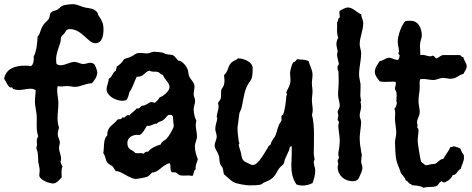

<svg xmlns="http://www.w3.org/2000/svg" viewBox="-20 -836 2271 924"><path d="M438 -628C474 -628 478 -668 478 -696C478 -724 470 -739 455 -760C451 -765 452 -772 448 -776C435 -795 413 -796 393 -799C371 -803 353 -816 330 -816C318 -816 306 -814 293 -812C270 -807 272 -799 255 -789C246 -784 234 -784 226 -776C218 -769 221 -757 216 -747C207 -731 190 -728 177 -693C173 -681 170 -669 161 -660C159 -629 157 -592 142 -564C144 -551 142 -525 129 -518C119 -520 108 -520 98 -520C54 -520 8 -506 0 -457C6 -449 20 -415 31 -415C34 -415 36 -416 39 -415L42 -409C51 -405 61 -403 71 -403C90 -403 108 -409 127 -409C136 -409 144 -407 152 -402C151 -383 148 -365 148 -346C148 -322 157 -299 157 -267C157 -238 154 -208 164 -180C159 -173 157 -164 157 -156C157 -150 158 -144 158 -138C158 -133 155 -130 155 -125C155 -118 160 -110 161 -102C164 -87 163 -72 164 -57C166 -43 171 -29 171 -15C171 -8 169 0 169 7C169 30 217 47 236 47C252 47 267 28 277 17C277 -1 273 -17 281 -35C276 -41 274 -50 271 -57C273 -62 274 -67 274 -72C274 -90 264 -107 264 -125C264 -133 268 -141 268 -150C268 -164 258 -176 258 -189C258 -201 261 -211 264 -222C259 -236 257 -251 257 -266C257 -291 261 -315 261 -340C261 -361 255 -382 255 -403C255 -409 256 -416 258 -422C273 -417 289 -422 304 -422C316 -422 328 -418 340 -418C368 -418 392 -435 420 -435H422C435 -449 448 -468 448 -488C448 -495 438 -526 432 -528C427 -532 422 -534 416 -534C404 -534 393 -528 381 -528C366 -528 353 -538 339 -538C315 -538 295 -522 272 -522C265 -522 258 -524 252 -528C251 -535 250 -542 250 -550C250 -581 263 -605 271 -634C273 -642 272 -650 274 -657C277 -666 289 -671 293 -680C299 -691 302 -696 316 -696C374 -696 404 -628 438 -628Z M932 -70C924 -90 918 -110 918 -131C918 -150 928 -162 928 -180C928 -198 922 -216 922 -235C922 -241 923 -248 925 -254C917 -272 912 -291 912 -310C912 -324 919 -337 919 -351C919 -362 912 -372 912 -383C912 -395 916 -407 916 -420C916 -440 897 -452 890 -470C886 -480 887 -492 883 -502C878 -516 857 -544 840 -544H838C807 -581 817 -568 777 -576C771 -578 767 -582 761 -583C748 -585 735 -587 722 -587C709 -587 701 -579 688 -579C673 -579 657 -583 641 -580C630 -577 622 -568 612 -564C601 -558 588 -556 577 -551C568 -536 556 -524 541 -515C543 -507 538 -506 538 -500C538 -498 538 -498 538 -496C521 -489 521 -464 503 -457C503 -439 493 -423 493 -406C493 -374 539 -351 567 -351C574 -351 581 -352 587 -354C597 -364 599 -379 603 -393C619 -415 626 -443 638 -467C673 -464 674 -491 700 -496C712 -487 728 -494 741 -489C749 -487 754 -476 762 -476H764C770 -455 796 -438 796 -417C796 -397 765 -373 748 -367C743 -356 733 -349 725 -341C719 -342 714 -345 708 -345L703 -344C698 -341 676 -328 672 -328C654 -328 656 -314 644 -314C642 -314 640 -314 638 -315C629 -301 612 -294 603 -280C601 -281 598 -282 596 -282C587 -282 582 -270 575 -270C573 -270 570 -271 567 -270L564 -264C558 -261 551 -264 545 -260C525 -234 496 -227 496 -187V-183C476 -170 482 -121 477 -99C488 -86 487 -67 496 -54C503 -45 514 -42 522 -35C529 -28 531 -18 538 -12C557 -17 605 25 633 25C643 25 681 18 690 14C699 9 705 1 712 -6C741 -4 762 -43 796 -51C800 -47 800 -42 800 -38C800 13 816 -17 832 -2C843 8 848 9 863 9C877 9 892 7 906 11C914 2 911 -16 922 -22C919 -44 928 -51 932 -70ZM816 -229C816 -219 791 -178 783 -170C775 -160 757 -156 754 -141C732 -134 708 -125 693 -106C681 -107 678 -103 670 -96C666 -99 660 -99 655 -99C647 -99 639 -98 632 -99C616 -118 593 -113 593 -148C593 -175 619 -188 643 -187L651 -186C669 -195 677 -215 687 -231C709 -227 715 -241 733 -241H735C742 -251 755 -251 764 -257C774 -264 781 -275 790 -283H796C810 -284 813 -278 813 -264C813 -252 816 -241 816 -229Z M1497 -15C1497 -29 1490 -42 1490 -55C1490 -59 1492 -64 1494 -68C1494 -76 1490 -86 1490 -95C1490 -150 1496 -234 1481 -284C1484 -291 1485 -299 1485 -306C1485 -322 1481 -338 1481 -354C1481 -368 1484 -382 1484 -397C1484 -410 1481 -422 1481 -435C1481 -449 1484 -463 1484 -476C1484 -500 1471 -520 1465 -542C1449 -550 1427 -549 1410 -551C1404 -548 1409 -543 1390 -535C1385 -527 1376 -496 1376 -485C1376 -473 1378 -461 1378 -449C1378 -422 1358 -400 1358 -390C1358 -387 1359 -385 1361 -384C1362 -380 1359 -378 1358 -374C1356 -350 1352 -305 1342 -284L1336 -280C1335 -278 1334 -275 1334 -272C1334 -266 1337 -258 1332 -251C1316 -230 1316 -211 1307 -187C1301 -173 1290 -162 1284 -148C1285 -137 1273 -138 1271 -129C1257 -108 1224 -42 1197 -42C1188 -42 1179 -48 1171 -52C1141 -64 1145 -77 1139 -103C1137 -111 1129 -133 1129 -139C1129 -142 1132 -143 1132 -145C1132 -150 1130 -151 1129 -155C1126 -176 1123 -201 1123 -222L1132 -290C1134 -299 1140 -307 1142 -316C1150 -347 1153 -383 1165 -413C1183 -457 1196 -438 1196 -508C1196 -538 1153 -555 1127 -555C1122 -555 1120 -550 1116 -548C1069 -529 1087 -500 1058 -474C1060 -459 1062 -444 1058 -429C1056 -419 1048 -412 1045 -403C1042 -389 1046 -375 1042 -361C1040 -353 1031 -347 1029 -339C1031 -334 1032 -329 1032 -323C1032 -306 1023 -290 1023 -274C1023 -272 1024 -269 1026 -268C1024 -250 1016 -234 1016 -216C1016 -203 1023 -192 1023 -179C1023 -164 1013 -151 1013 -136C1013 -120 1027 -106 1032 -90C1037 -77 1035 -62 1039 -48C1042 -40 1049 -34 1052 -26C1055 -16 1055 -6 1058 3C1073 14 1091 35 1107 42C1122 49 1164 56 1181 56C1197 56 1220 56 1236 52C1241 50 1246 44 1252 42C1280 30 1294 24 1310 -3C1315 -13 1321 -24 1329 -32C1334 -37 1342 -43 1345 -48C1349 -55 1349 -64 1352 -71C1358 -85 1365 -99 1371 -113C1374 -120 1372 -133 1384 -132V-117C1385 -92 1382 -66 1382 -41C1382 -7 1387 23 1407 52C1416 55 1426 57 1435 57C1452 57 1469 53 1484 45C1491 26 1497 6 1497 -15Z M1728 -724C1728 -740 1719 -752 1718 -767C1698 -775 1678 -800 1655 -800C1642 -800 1626 -790 1615 -784C1614 -781 1613 -779 1613 -776C1613 -768 1616 -760 1615 -751C1604 -750 1610 -733 1602 -729C1604 -706 1598 -676 1608 -655C1602 -645 1599 -634 1599 -623C1599 -611 1605 -596 1605 -587C1605 -582 1602 -579 1602 -576C1602 -562 1608 -542 1611 -529C1609 -523 1604 -518 1604 -512C1604 -510 1604 -508 1605 -506C1603 -500 1609 -496 1609 -490C1609 -474 1610 -459 1610 -444C1610 -423 1607 -401 1607 -380C1607 -362 1615 -346 1615 -329C1615 -315 1605 -304 1605 -299C1605 -293 1608 -287 1608 -280C1608 -274 1605 -268 1605 -261C1605 -256 1611 -253 1611 -247C1611 -241 1608 -236 1608 -231C1608 -218 1615 -176 1615 -163C1615 -123 1608 -111 1608 -92C1608 -88 1611 -83 1611 -78C1611 -72 1605 -68 1605 -62C1605 -57 1608 -52 1608 -47C1608 -42 1605 -38 1605 -33C1605 8 1637 36 1678 36C1704 36 1706 22 1715 3C1719 -7 1724 -17 1724 -28C1724 -39 1718 -49 1718 -60C1718 -70 1721 -81 1721 -91C1721 -96 1718 -101 1718 -107C1718 -118 1711 -134 1711 -173C1711 -188 1718 -233 1718 -248C1718 -259 1711 -269 1711 -280C1711 -295 1718 -309 1718 -324C1718 -332 1715 -340 1715 -348L1718 -351C1718 -352 1714 -370 1714 -376C1714 -395 1716 -413 1715 -432C1713 -447 1708 -462 1708 -478C1708 -512 1718 -546 1718 -580C1718 -595 1711 -608 1711 -623C1711 -657 1728 -689 1728 -724Z M2226 -516C2226 -533 2212 -545 2210 -561C2202 -561 2199 -567 2194 -571H2110C2099 -567 2091 -559 2081 -555C2072 -557 2072 -568 2061 -568C2058 -566 2054 -565 2050 -565C2037 -565 2026 -572 2013 -572C2010 -572 2006 -571 2003 -571C2003 -586 2001 -602 2001 -617C2001 -636 2010 -653 2010 -664C2010 -698 1995 -736 1956 -736C1948 -736 1940 -736 1932 -735C1912 -718 1894 -662 1894 -636C1894 -620 1900 -605 1900 -590C1900 -585 1897 -583 1897 -580C1897 -576 1900 -573 1903 -571C1904 -563 1900 -555 1897 -548H1892C1877 -548 1866 -558 1852 -558C1837 -558 1823 -543 1807 -542C1797 -525 1784 -511 1784 -490C1784 -472 1797 -459 1807 -445C1816 -442 1827 -442 1837 -442C1852 -442 1869 -444 1884 -442L1885 -434C1885 -425 1880 -416 1881 -406C1887 -398 1889 -388 1889 -378C1889 -368 1888 -358 1887 -348L1890 -345C1890 -336 1886 -318 1878 -313C1881 -306 1882 -299 1882 -291C1882 -280 1880 -269 1881 -258C1882 -238 1887 -218 1887 -197C1887 -181 1881 -167 1881 -151C1881 -132 1883 -86 1887 -68C1891 -48 1901 -29 1907 -10C1911 6 1931 16 1932 32C1942 34 1945 44 1952 48C1955 51 1962 49 1961 55C1979 57 2004 57 2019 68C2027 65 2036 64 2045 64C2104 64 2081 45 2106 36C2108 40 2114 42 2118 42C2121 42 2124 41 2126 39C2140 32 2153 22 2158 7C2180 6 2180 -17 2197 -23C2202 -42 2213 -59 2213 -79C2213 -94 2209 -93 2203 -103C2200 -108 2198 -119 2194 -122C2191 -124 2167 -132 2165 -132C2160 -132 2157 -128 2152 -128C2151 -128 2150 -128 2148 -129C2139 -108 2124 -91 2113 -71C2096 -71 2089 -54 2074 -48C2067 -46 2059 -47 2052 -45C2045 -44 2039 -41 2032 -41C2030 -41 2028 -41 2026 -42C2020 -48 2012 -51 2007 -58C2003 -64 1990 -148 1990 -158C1990 -175 1994 -192 1994 -209C1994 -220 1987 -221 1987 -226L1990 -229C1990 -235 1987 -241 1987 -247C1987 -265 2000 -278 2000 -297C2000 -315 1994 -332 1994 -350C1994 -373 2000 -395 2000 -417C2000 -429 1997 -443 2003 -455C2007 -455 2011 -456 2016 -456C2032 -456 2049 -451 2065 -451C2082 -451 2096 -461 2112 -461C2124 -461 2136 -457 2149 -457C2177 -457 2187 -476 2210 -480C2215 -492 2226 -502 2226 -516Z"/></svg>

Font: Margarine
Style: Regular
Weight: 400
Designer: Astigmatic (AOETI)
Foundry: Astigmatic (AOETI)
Version: Version 1.000